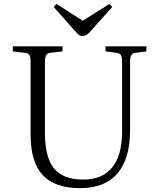

<svg xmlns="http://www.w3.org/2000/svg" viewBox="-20 -952 819 986"><path d="M404.8 -767.1Q393.6 -767.1 386 -772.2Q378.4 -777.3 365.2 -793L255.9 -916L270 -932.1L404.8 -845.2L542 -932.1L556.2 -916L440.9 -787.1Q422.4 -767.1 404.8 -767.1ZM391.1 14.2Q261.7 14.2 199.5 -52.7Q137.2 -119.6 137.2 -257.8V-634.8Q137.2 -660.2 130.6 -669.9Q124 -679.7 105 -681.2L45.9 -688V-713.9H300.8V-688L241.2 -681.2Q223.6 -679.7 217.3 -669.4Q210.9 -659.2 210.9 -631.8V-267.1Q210.9 -145 257.1 -87.4Q303.2 -29.8 407.2 -29.8Q506.3 -29.8 556.6 -92.8Q606.9 -155.8 606.9 -274.9V-634.8Q606.9 -660.2 600.6 -669.7Q594.2 -679.2 575.2 -681.2L522 -688V-713.9H731.9V-688L678.2 -681.2Q660.2 -678.7 654.1 -668.7Q647.9 -658.7 647.9 -630.9V-282.2Q647.9 -137.2 583.3 -61.5Q518.6 14.2 391.1 14.2Z"/></svg>

Font: Literata Light
Style: Regular
Weight: 300
Designer: Latin by Veronika Burian and Jose Scaglione. Greek by Irene Vlachou. Cyrillic by Vera Evstafieva.
Foundry: TypeTogether
Version: Version 3.021